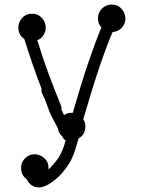

<svg xmlns="http://www.w3.org/2000/svg" viewBox="-20 -605 628 839"><path d="M163 -442Q158 -437 153 -434Q148 -431 143 -429Q165 -357 191 -286Q217 -215 247 -143Q249 -133 249 -133Q249 -127 248 -126L260 -102Q273 -112 293 -112H298Q336 -244 367 -334.5Q398 -425 423 -485Q408 -501 408 -525Q408 -550 425.5 -567.5Q443 -585 468 -585Q495 -585 511.5 -566Q528 -547 528 -524Q528 -501 512.5 -484Q497 -467 472 -465Q446 -405 414 -310.5Q382 -216 344 -84Q353 -70 353 -52Q353 -16 323 0Q315 31 306 57.5Q297 84 283.5 107Q270 130 251.5 151Q233 172 207 191Q175 214 149 214Q131 214 117.5 204Q104 194 96 177L89 172Q72 155 72 129Q72 104 89.5 86.5Q107 69 131 69Q154 69 173 85.5Q192 102 192 129V136Q230 98 244.5 69Q259 40 267 8Q258 4 254 -5L251 -10Q236 -23 233 -44L230 -50Q221 -68 215.5 -77.5Q210 -87 205.5 -96Q201 -105 196 -117Q191 -129 183 -153Q176 -173 168.5 -187Q161 -201 161 -209Q161 -215 162 -216Q140 -273 121.5 -327Q103 -381 86 -435Q72 -444 66 -457Q60 -470 60 -484Q60 -507 76.5 -526Q93 -545 120 -545Q147 -545 163.5 -526Q180 -507 180 -484Q180 -462 163 -442Z"/></svg>

Font: Nelagoney
Style: Regular
Weight: 400
Designer: Kanati
Foundry: Kanati and Michael Everson
Version: Version 2.000